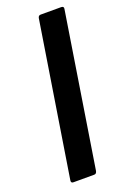

<svg xmlns="http://www.w3.org/2000/svg" viewBox="-135 -730 516 777"><g transform="rotate(-20 123.0 -341.5)"><path d="M40.4 0Q29.3 0 31.3 -11.8L135.9 -671.9Q137.9 -683 147.7 -683H236Q248.2 -683 246.2 -671.9L141.9 -11.8Q139.5 0 130.1 0Z"/></g></svg>

Font: Sofia Sans Semi Condensed
Style: Italic
Weight: 400
Italic angle: -9°
Designer: Botio Nikoltchev, Ani Petrova
Foundry: lettersoup
Version: Version 4.101